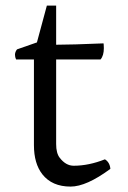

<svg xmlns="http://www.w3.org/2000/svg" viewBox="-20 -651 457 688"><path d="M244.1 -57.1Q297.9 -57.1 356 -80.1Q373.5 -69.3 375.5 -45.9Q289.6 17.6 232.9 17.6Q166.5 17.6 131.8 -26.4Q101.6 -64.9 101.6 -130.9V-438H37.6Q33.7 -446.3 33.7 -454.6Q33.7 -464.8 41 -474.1L112.3 -499L147.9 -630.9H181.2V-490.7Q235.4 -490.7 351.1 -495.6Q351.1 -493.2 351.6 -490.7L352.1 -478.5Q352.1 -451.7 340.3 -438H181.2V-134.8Q181.2 -102.1 193.8 -85.9Q215.8 -57.1 244.1 -57.1Z"/></svg>

Font: Trykker
Style: Regular
Weight: 400
Designer: Magnus Gaarde
Foundry: Magnus Gaarde
Version: Version 1.001